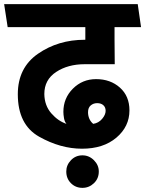

<svg xmlns="http://www.w3.org/2000/svg" viewBox="-31 -700 701 927"><path d="M365 18Q261 18 158 -40Q55 -98 55 -245Q55 -373 152.5 -440.5Q250 -508 378 -508H381V-569H6L-11 -680H634L650 -569H522V-508L523 -390H378Q297 -390 240 -352.5Q183 -315 183 -246Q184 -190 217 -152.5Q250 -115 290 -102Q281 -112 278 -129.5Q275 -147 275 -160Q275 -226 321 -272Q367 -318 433 -318Q502 -318 548 -277Q594 -236 594 -167Q594 -89 531 -35.5Q468 18 365 18ZM438 -202Q420 -202 407 -191Q394 -180 394 -158Q394 -142 400 -127.5Q406 -113 419 -102Q445 -106 462 -126Q479 -146 479 -165Q479 -182 468 -192Q457 -202 438 -202ZM367 207Q334 207 311.5 184.5Q289 162 289 128Q289 97 311.5 73.5Q334 50 367 50Q399 50 422.5 73.5Q446 97 446 128Q446 162 422.5 184.5Q399 207 367 207Z"/></svg>

Font: Palanquin
Style: Bold
Weight: 700
Designer: Pria Ravichandran
Version: Version 1.0.4